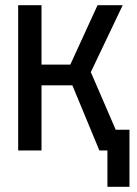

<svg xmlns="http://www.w3.org/2000/svg" viewBox="-20 -580 529 740"><path d="M50 0V-560H140V-331H251L356 -560H453L330 -302L426 -80H479V140H394V0H363L259 -251H140V0Z"/></svg>

Font: Tektur SemiCondensed
Style: Regular
Weight: 400
Width: 4
Designer: Adam Jagosz
Foundry: Adam Jagosz
Version: Version 1.005;gftools[0.9.30]